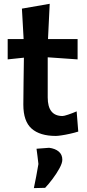

<svg xmlns="http://www.w3.org/2000/svg" viewBox="-20 -704 458 1012"><path d="M274.5 12.5Q190.5 12.5 146.8 -26Q103 -64.5 103 -152.5Q103 -211.5 104.2 -272.5Q105.5 -333.5 106 -400L20.5 -391V-498H104.5Q102 -541.5 100 -579.5Q98 -617.5 95.5 -658.5L242 -684Q239.5 -634.5 237.5 -591.8Q235.5 -549 233 -498H389V-391Q350 -393.5 310 -396.5Q270 -399.5 231.5 -402V-190.5Q231.5 -92.5 309.5 -92.5Q317.5 -92.5 339.2 -99.8Q361 -107 384 -117L392.5 -10.5Q372 -4 348.2 1.2Q324.5 6.5 304.2 9.5Q284 12.5 274.5 12.5ZM158.5 287.5Q165.5 255 171 225Q176.5 195 182.5 160.5Q180.5 141 177.8 120.5Q175 100 172.5 80L239 75Q271 79 289.8 95Q308.5 111 308.5 138Q308.5 155.5 293.5 183Q278.5 210.5 257.5 238.5Q236.5 266.5 218 286Z"/></svg>

Font: Commissioner Loud SemiBold
Style: Regular
Weight: 600
Designer: Kostas Bartsokas
Foundry: Kostas Bartsokas
Version: Version 1.000; ttfautohint (v1.8.3)